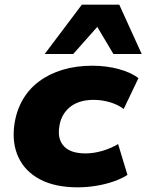

<svg xmlns="http://www.w3.org/2000/svg" viewBox="-20 -790 626 821"><path d="M312 11Q216 11 152 -22.5Q88 -56 59.5 -116Q31 -176 41 -254Q49 -314 76 -361.5Q103 -409 146.5 -441.5Q190 -474 247.5 -491.5Q305 -509 375 -509Q435 -509 488 -494.5Q541 -480 572 -456L509 -324Q484 -343 449.5 -353Q415 -363 380 -363Q347 -363 321 -354.5Q295 -346 276.5 -330Q258 -314 247 -292.5Q236 -271 233 -244Q226 -193 254.5 -163.5Q283 -134 346 -134Q380 -134 416.5 -144.5Q453 -155 485 -174L525 -42Q500 -26 465.5 -14Q431 -2 391.5 4.5Q352 11 312 11ZM171 -559 330 -770H490L586 -559H465L396 -675L293 -559Z"/></svg>

Font: Nunito Sans 10pt SemiExpanded Black
Style: Italic
Weight: 900
Width: 6
Italic angle: -9°
Designer: Vernon Adams
Foundry: Vernon Adams
Version: Version 3.101;gftools[0.9.27]